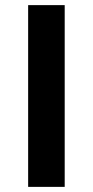

<svg xmlns="http://www.w3.org/2000/svg" viewBox="-20 -729 362 749"><path d="M232.4 0H89.8V-709H232.4Z"/></svg>

Font: Estedad-FD Bold
Style: Regular
Weight: 700
Designer: Amin Abedi
Version: Version 7.3